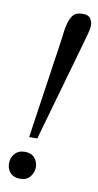

<svg xmlns="http://www.w3.org/2000/svg" viewBox="-83 -745 406 792"><g transform="rotate(10 119.5 -349.5)"><path d="M102 -168H68L129 -583Q132 -604 133.5 -618.5Q135 -633 139 -649Q145 -676 157.5 -691.5Q170 -707 198 -707Q222 -707 230.5 -694Q239 -681 239 -667Q239 -651 233.5 -631.5Q228 -612 220 -583ZM60 8Q34 8 19.5 -7.5Q5 -23 5 -47Q5 -71 20 -88Q35 -105 62 -105Q89 -105 103 -88.5Q117 -72 117 -50Q117 -29 103 -10.5Q89 8 60 8Z"/></g></svg>

Font: STIX Two Text
Style: Italic
Weight: 400
Italic angle: -12°
Designer: Ross Mills, John Hudson & Paul Hanslow, Tiro Typeworks Ltd; with prior portions MicroPress Inc. and Coen Hoffman, Elsevi
Foundry: Tiro Typeworks Ltd
Version: Version 2.13 b171